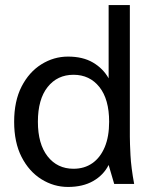

<svg xmlns="http://www.w3.org/2000/svg" viewBox="-20 -728 604 760"><path d="M249 12Q193 12 144 -18.5Q95 -49 65.5 -106.5Q36 -164 36 -246Q36 -328 65.5 -385.5Q95 -443 144 -473.5Q193 -504 249 -504Q308 -504 348 -480.5Q388 -457 410 -418V-708H494V-187Q494 -162 496.5 -113.5Q499 -65 511 0H432L410 -75Q390 -35 349 -11.5Q308 12 249 12ZM271 -60Q314 -60 345.5 -82Q377 -104 394.5 -145.5Q412 -187 412 -246Q412 -335 373.5 -383.5Q335 -432 271 -432Q207 -432 168.5 -383.5Q130 -335 130 -246Q130 -158 168.5 -109Q207 -60 271 -60Z"/></svg>

Font: Atkinson Hyperlegible Next
Style: Regular
Weight: 400
Designer: Elliott Scott, Megan Eiswerth, Linus Boman, Theodore Petrosky, Letters from Sweden
Foundry: Applied Design Works, Letters from Sweden
Version: Version 2.001